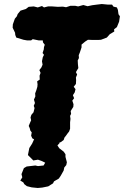

<svg xmlns="http://www.w3.org/2000/svg" viewBox="-20 -709 617 956"><path d="M227 25 211 21 198 17 178 13 171 11 157 1 154 -13 141 -20 135 -33 138 -50 131 -59 128 -71 123 -82 130 -99 135 -110 132 -124 136 -137 147 -150 152 -171 148 -182 154 -196 149 -213 156 -229 155 -244 161 -260 166 -277 167 -289 165 -304 178 -313 177 -332 182 -346 176 -360 186 -373 192 -387 189 -404 193 -424 199 -436 192 -445 198 -463 199 -475 203 -486 194 -498 193 -508H172L143 -514L135 -508H114L97 -511L61 -522L56 -535L55 -546L43 -571L44 -588L54 -616L64 -628L68 -639L82 -656L108 -664L123 -675L148 -677L168 -672L189 -679L199 -672L219 -677H240L268 -675L293 -676L309 -673L330 -680H355L369 -677L395 -684L416 -678L439 -683L462 -686L487 -689L518 -686H538L545 -676L562 -672L567 -660L570 -638L577 -628L573 -601L562 -574L548 -563L549 -552L527 -539L512 -522L483 -511L467 -510H443L418 -511L404 -502L386 -487V-473L382 -461L378 -449L372 -434L373 -420L367 -408L368 -389L370 -370L358 -350L364 -338L358 -323L359 -310L358 -291L347 -277L356 -265L352 -249L343 -235L349 -220L340 -208L346 -190L345 -177L332 -156L334 -142L329 -132L331 -117L329 -100V-88V-68L324 -54L316 -44L309 -34L301 -24L297 -12L282 -1L265 4L250 17L245 19ZM168 227 138 224 114 218 101 208 96 199 81 190 91 174 87 158 99 128 113 120 156 115 169 118 197 115 205 101 186 92 169 86 146 90 135 79 119 63 126 28 140 6 151 -18H184L198 -19L225 -26L250 -25L267 -23L268 -7L277 3L266 15L275 29L297 46L306 59V72L313 99L310 113L300 125L297 140L283 165L273 180L249 194L244 204L220 219L190 225Z"/></svg>

Font: Winky Rough ExtraBold
Style: Italic
Weight: 800
Italic angle: -8.97852°
Designer: Simon Atzbach
Foundry: typofactur
Version: Version 1.206; ttfautohint (v1.8.4.7-5d5b)